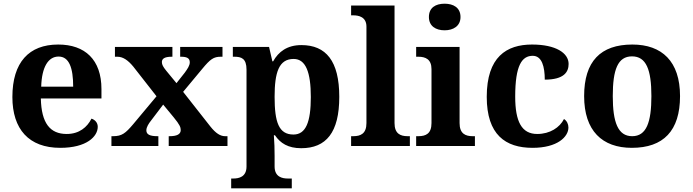

<svg xmlns="http://www.w3.org/2000/svg" viewBox="-20 -790 3748 1039"><path d="M306 10C450 10 509 -52 509 -104C509 -126 494 -142 475 -148C452 -102 409 -65 341 -65C251 -65 204 -123 201 -257H529V-308C529 -467 440 -549 295 -549C137 -549 47 -453 47 -265C47 -91 136 10 306 10ZM376 -321H203C206 -427 241 -484 297 -484C354 -484 376 -423 376 -321Z M583 0H837V-53H833C789 -53 772 -63 772 -85C772 -102 785 -122 797 -137L863 -224L920 -155C953 -115 958 -101 958 -86C958 -64 938 -53 898 -53H893V0H1211V-53H1198C1173 -53 1148 -68 1118 -106L971 -293L1075 -418C1118 -470 1136 -483 1175 -483H1184V-536H955V-483H959C988 -483 1007 -477 1007 -453C1007 -435 995 -418 980 -397L935 -340L879 -408C863 -428 856 -440 856 -454C856 -470 867 -483 909 -483H913V-536H602V-483H615C645 -483 672 -465 701 -430L827 -269L700 -117C659 -69 640 -53 592 -53H583Z M1231 229H1559V176H1537C1508 176 1466 168 1466 111V53C1466 19 1465 -22 1462 -58H1468C1497 -15 1539 12 1610 12C1745 12 1816 -73 1816 -266C1816 -460 1744 -546 1611 -546C1534 -546 1487 -510 1458 -458H1454L1436 -536H1240V-483H1248C1286 -483 1314 -474 1314 -413V111C1314 168 1272 176 1243 176H1231ZM1568 -62C1489 -62 1466 -128 1466 -266C1466 -398 1489 -471 1569 -471C1635 -471 1662 -398 1662 -265C1662 -129 1635 -62 1568 -62Z M1880 0H2198V-53H2186C2146 -53 2115 -67 2115 -124V-760H1880V-707H1892C1920 -707 1963 -699 1963 -646V-124C1963 -67 1932 -53 1892 -53H1880Z M2386 -626C2433 -626 2472 -649 2472 -698C2472 -749 2433 -770 2386 -770C2338 -770 2301 -749 2301 -698C2301 -649 2338 -626 2386 -626ZM2232 0H2550V-53H2538C2498 -53 2467 -67 2467 -124V-536H2232V-483H2244C2283 -483 2315 -469 2315 -416V-124C2315 -67 2285 -53 2244 -53H2232Z M2862 10C2997 10 3056 -50 3056 -100C3056 -118 3048 -136 3032 -146C3009 -100 2956 -65 2887 -65C2803 -65 2768 -132 2768 -267C2768 -438 2805 -488 2863 -488C2913 -488 2928 -428 2928 -359C3033 -359 3057 -401 3057 -444C3057 -503 2988 -549 2859 -549C2721 -549 2614 -482 2614 -266C2614 -61 2715 10 2862 10Z M3399 10C3570 10 3660 -82 3660 -270C3660 -458 3562 -549 3402 -549C3230 -549 3141 -458 3141 -270C3141 -82 3239 10 3399 10ZM3401 -53C3324 -53 3296 -128 3296 -270C3296 -413 3323 -485 3400 -485C3477 -485 3505 -413 3505 -270C3505 -128 3478 -53 3401 -53Z"/></svg>

Font: Noto Serif Malayalam
Style: Bold
Weight: 700
Designer: Indian type Foundry, Jelle Bosma, Monotype Design Team
Foundry: Monotype Imaging Inc.
Version: Version 2.104